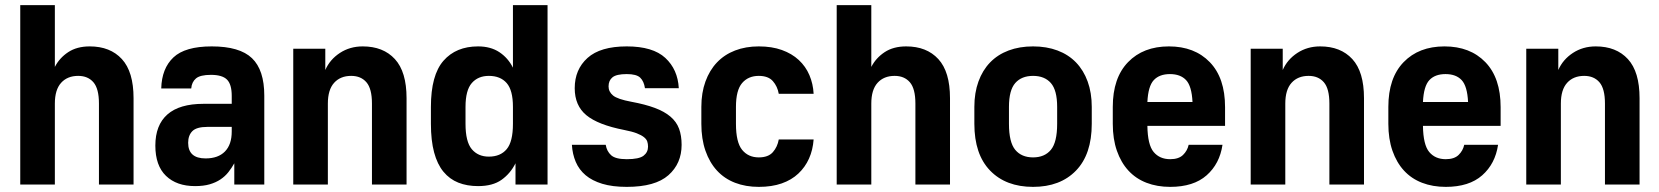

<svg xmlns="http://www.w3.org/2000/svg" viewBox="-20 -720 6470 749"><path d="M59 -700H194V-459Q212 -494 246 -516.5Q280 -539 330 -539Q410 -539 455.5 -489.5Q501 -440 501 -337V0H366V-316Q366 -374 344.5 -399Q323 -424 285 -424Q243 -424 218.5 -397Q194 -370 194 -316V0H59Z M741 6Q669 6 627.5 -34Q586 -74 586 -152Q586 -232 633 -273.5Q680 -315 774 -315H884V-346Q884 -391 865.5 -409.5Q847 -428 803 -428Q761 -428 744.5 -414Q728 -400 726 -375H609Q611 -453 656.5 -496Q702 -539 806 -539Q915 -539 963 -493Q1011 -447 1011 -347V0H894V-83Q884 -65 871 -48.5Q858 -32 840 -20Q822 -8 798 -1Q774 6 741 6ZM782 -102Q831 -102 857.5 -129Q884 -156 884 -207V-225H789Q747 -225 730.5 -208.5Q714 -192 714 -163Q714 -102 782 -102Z M1124 -530H1249V-447Q1267 -488 1306 -513.5Q1345 -539 1395 -539Q1475 -539 1520.5 -489.5Q1566 -440 1566 -337V0H1431V-316Q1431 -374 1409.5 -399Q1388 -424 1350 -424Q1308 -424 1283.5 -397Q1259 -370 1259 -316V0H1124Z M1845 6Q1802 6 1768 -7.5Q1734 -21 1710 -50Q1686 -79 1673.5 -125.5Q1661 -172 1661 -237V-303Q1661 -427 1710 -483Q1759 -539 1845 -539Q1894 -539 1928 -516.5Q1962 -494 1981 -456V-700H2116V0H1991V-83Q1971 -43 1936.5 -18.5Q1902 6 1845 6ZM1887 -109Q1932 -109 1956.5 -138Q1981 -167 1981 -237V-303Q1981 -368 1956.5 -396Q1932 -424 1887 -424Q1845 -424 1820.5 -396Q1796 -368 1796 -303V-237Q1796 -167 1820.5 -138Q1845 -109 1887 -109Z M2425 9Q2369 9 2329.5 -3Q2290 -15 2264.5 -36.5Q2239 -58 2226 -88.5Q2213 -119 2211 -155H2343Q2347 -130 2364 -114.5Q2381 -99 2425 -99Q2473 -99 2490.5 -112.5Q2508 -126 2508 -148Q2508 -159 2505 -168Q2502 -177 2492 -185Q2482 -193 2464 -200Q2446 -207 2415 -213Q2313 -233 2267.5 -270.5Q2222 -308 2222 -376Q2222 -449 2272 -494Q2322 -539 2425 -539Q2527 -539 2575.5 -494Q2624 -449 2628 -376H2496Q2492 -403 2477.5 -417Q2463 -431 2425 -431Q2385 -431 2369.5 -418.5Q2354 -406 2354 -383Q2354 -362 2371.5 -347.5Q2389 -333 2443 -323Q2497 -313 2534.5 -299Q2572 -285 2595.5 -265Q2619 -245 2629 -218Q2639 -191 2639 -155Q2639 -82 2587.5 -36.5Q2536 9 2425 9Z M2940 9Q2889 9 2847.5 -7Q2806 -23 2777 -54.5Q2748 -86 2732 -132Q2716 -178 2716 -237V-303Q2716 -358 2732 -402Q2748 -446 2777 -476.5Q2806 -507 2847.5 -523Q2889 -539 2940 -539Q2991 -539 3030 -525Q3069 -511 3096 -486Q3123 -461 3137.5 -427Q3152 -393 3154 -354H3018Q3013 -383 2995 -403.5Q2977 -424 2940 -424Q2899 -424 2875 -396Q2851 -368 2851 -303V-237Q2851 -165 2875 -135.5Q2899 -106 2940 -106Q2977 -106 2995 -126.5Q3013 -147 3018 -176H3154Q3151 -135 3136 -101.5Q3121 -68 3094.5 -43Q3068 -18 3029.5 -4.5Q2991 9 2940 9Z M3244 -700H3379V-459Q3397 -494 3431 -516.5Q3465 -539 3515 -539Q3595 -539 3640.5 -489.5Q3686 -440 3686 -337V0H3551V-316Q3551 -374 3529.5 -399Q3508 -424 3470 -424Q3428 -424 3403.5 -397Q3379 -370 3379 -316V0H3244Z M4010 9Q3904 9 3842.5 -54.5Q3781 -118 3781 -237V-303Q3781 -358 3797 -402Q3813 -446 3842.5 -476.5Q3872 -507 3914.5 -523Q3957 -539 4010 -539Q4063 -539 4105.5 -523Q4148 -507 4177.5 -476.5Q4207 -446 4223 -402Q4239 -358 4239 -303V-237Q4239 -118 4177.5 -54.5Q4116 9 4010 9ZM4010 -106Q4055 -106 4079.5 -135.5Q4104 -165 4104 -237V-303Q4104 -368 4079.5 -396Q4055 -424 4010 -424Q3965 -424 3940.5 -396Q3916 -368 3916 -303V-237Q3916 -165 3940.5 -135.5Q3965 -106 4010 -106Z M4545 9Q4494 9 4452.5 -7Q4411 -23 4382 -54.5Q4353 -86 4337 -132Q4321 -178 4321 -237V-303Q4321 -416 4380.5 -477.5Q4440 -539 4540 -539Q4640 -539 4699.5 -477.5Q4759 -416 4759 -302V-229H4456Q4457 -155 4480.5 -127Q4504 -99 4545 -99Q4578 -99 4595 -115.5Q4612 -132 4617 -155H4749Q4738 -81 4687 -36Q4636 9 4545 9ZM4544 -431Q4503 -431 4481 -407.5Q4459 -384 4456 -322H4632Q4629 -384 4607 -407.5Q4585 -431 4544 -431Z M4859 -530H4984V-447Q5002 -488 5041 -513.5Q5080 -539 5130 -539Q5210 -539 5255.5 -489.5Q5301 -440 5301 -337V0H5166V-316Q5166 -374 5144.5 -399Q5123 -424 5085 -424Q5043 -424 5018.5 -397Q4994 -370 4994 -316V0H4859Z M5620 9Q5569 9 5527.5 -7Q5486 -23 5457 -54.5Q5428 -86 5412 -132Q5396 -178 5396 -237V-303Q5396 -416 5455.5 -477.5Q5515 -539 5615 -539Q5715 -539 5774.5 -477.5Q5834 -416 5834 -302V-229H5531Q5532 -155 5555.5 -127Q5579 -99 5620 -99Q5653 -99 5670 -115.5Q5687 -132 5692 -155H5824Q5813 -81 5762 -36Q5711 9 5620 9ZM5619 -431Q5578 -431 5556 -407.5Q5534 -384 5531 -322H5707Q5704 -384 5682 -407.5Q5660 -431 5619 -431Z M5934 -530H6059V-447Q6077 -488 6116 -513.5Q6155 -539 6205 -539Q6285 -539 6330.5 -489.5Q6376 -440 6376 -337V0H6241V-316Q6241 -374 6219.5 -399Q6198 -424 6160 -424Q6118 -424 6093.5 -397Q6069 -370 6069 -316V0H5934Z"/></svg>

Font: Golos UI
Style: Bold
Weight: 700
Designer: A.Korolkova, Vitaly Kuzmin
Foundry: ParaType Ltd
Version: Version 2.000